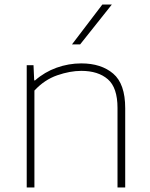

<svg xmlns="http://www.w3.org/2000/svg" viewBox="-20 -828 662 848"><path d="M98 0V-540H128L131 -473H135Q177 -510 230 -529Q283 -548 339 -548Q427 -548 480 -502.8Q533 -457.5 533 -350V0H499V-351Q499 -441 456.2 -478Q413.5 -515 339 -515Q289.5 -515 233 -495.5Q176.5 -476 132 -428V0ZM298 -632 432 -808H474L334 -632Z"/></svg>

Font: Encode Sans Exp Th
Style: Regular
Weight: 100
Width: 7
Designer: Multiple Designers
Foundry: Impallari Type
Version: Version 3.002; ttfautohint (v1.8.3) -l 8 -r 50 -G 200 -x 14 